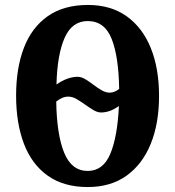

<svg xmlns="http://www.w3.org/2000/svg" viewBox="-20 -745 707 775"><path d="M334 10Q237 10 172.5 -36Q108 -82 76.5 -165Q45 -248 45 -359Q45 -470 76.5 -552Q108 -634 172.5 -679.5Q237 -725 335 -725Q427 -725 491 -679.5Q555 -634 588.5 -551.5Q622 -469 622 -358Q622 -247 588.5 -164.5Q555 -82 491 -36Q427 10 334 10ZM423 -371Q431 -371 441 -374.5Q451 -378 461 -386Q459 -517 430.5 -588.5Q402 -660 334 -660Q271 -660 241 -592.5Q211 -525 208 -404Q231 -420 252.5 -427.5Q274 -435 293 -435Q308 -435 324 -425.5Q340 -416 357 -403Q374 -390 390.5 -380.5Q407 -371 423 -371ZM334 -55Q396 -55 425 -123.5Q454 -192 460 -317Q440 -303 422.5 -297Q405 -291 388 -291Q373 -291 356.5 -301Q340 -311 322.5 -323.5Q305 -336 288.5 -345.5Q272 -355 256 -355Q231 -355 207 -335Q209 -202 239 -128.5Q269 -55 334 -55Z"/></svg>

Font: Noto Serif ExtraCondensed ExtraBold
Style: Regular
Weight: 800
Width: 2
Designer: Monotype Design Team
Foundry: Monotype Imaging Inc.
Version: Version 2.013; ttfautohint (v1.8.4.7-5d5b)